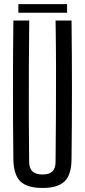

<svg xmlns="http://www.w3.org/2000/svg" viewBox="-20 -899 410 926"><path d="M185 7.5Q110 7.5 77.8 -24.8Q45.5 -57 44.5 -131.5Q42.5 -298 42.5 -465.8Q42.5 -633.5 44.5 -800H121Q120 -689 119.2 -574.2Q118.5 -459.5 119 -345Q119.5 -230.5 120.5 -119Q120.5 -87.5 136.5 -72.5Q152.5 -57.5 185 -57.5Q217.5 -57.5 232.8 -72.5Q248 -87.5 248 -119Q249 -230.5 249.8 -345Q250.5 -459.5 250.2 -574.2Q250 -689 248 -800H325Q327 -633.5 327 -465.8Q327 -298 325 -131.5Q324.5 -57 292 -24.8Q259.5 7.5 185 7.5ZM68.5 -879H303.5V-837.5H68.5Z"/></svg>

Font: Big Shoulders Display Thin Medium
Style: Regular
Weight: 500
Version: Version 2.002